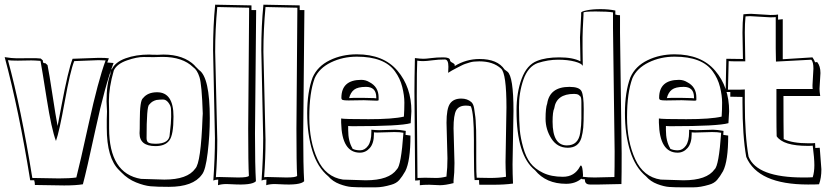

<svg xmlns="http://www.w3.org/2000/svg" viewBox="-23 -757 3528 820"><path d="M287 -506 399 -510Q429 -510 442 -508Q440 -504 438.5 -499Q437 -494 435 -490Q440 -490 462 -488Q425 -390 385.5 -207.5Q346 -25 331 30Q301 35 251 35L126 33Q126 22 123 13H106Q58 -286 -3 -513Q28 -508 49 -508Q70 -508 103.5 -508.5Q137 -509 151 -507L160 -499Q160 -491 162 -489Q164 -487 171 -487L180 -479Q187 -445 201 -352.5Q215 -260 223 -219Q229 -247 240 -308Q268 -457 287 -506ZM397 -500 294 -496Q277 -454 253.5 -323.5Q230 -193 216 -155Q197 -205 176.5 -335Q156 -465 150 -497Q124 -499 111 -499Q111 -499 53 -498Q21 -498 11 -500Q67 -295 115 3L229 5Q275 5 303 1Q317 -52 356.5 -232Q396 -412 428 -499Z M434 -281 432 -324Q432 -400 449 -442H448Q451 -462 454 -462V-461Q454 -460 454 -460Q469 -492 513.5 -508Q558 -524 614 -524Q622 -523 651 -523L675 -524Q761 -524 809 -477H808L827 -458Q873 -427 873 -252Q873 -181 864 -105Q855 -29 839 -11Q802 41 698 41Q647 41 620 38.5Q593 36 558 22Q523 8 495 -21L486 -30Q433 -81 433 -211V-247ZM671 -514 633 -513Q620 -513 591 -513.5Q562 -514 519 -499Q476 -484 463 -456Q442 -383 442 -325L443 -283V-209Q443 -16 579 7L679 10Q778 10 811 -37Q835 -61 842 -255Q843 -267 843 -272Q839 -396 829 -427.5Q819 -459 802 -470Q757 -514 671 -514ZM648 -363Q718 -363 718 -259Q718 -180 700 -157Q682 -133 641 -133Q573 -133 573 -188Q574 -199 574 -240Q574 -329 588 -338Q608 -363 648 -363ZM603 -167Q603 -151 613 -147Q623 -143 641 -143Q702 -143 702 -185Q708 -235 708 -258.5Q708 -282 707 -294Q706 -306 696 -319Q686 -332 673 -332Q660 -332 645 -330Q626 -325 616 -312L614 -310Q603 -303 603 -167Z M895 -167 887 -543Q887 -648 896 -737L1051 -734V-714H1071L1066 -186Q1066 -48 1070 17Q1053 35 969 30L945 29Q923 29 908 34L909 10Q897 10 888 14Q895 -84 895 -167ZM1037 -207 1041 -724 905 -727Q896 -631 896 -536L905 -160Q905 -80 899 0Q901 -1 915 -1L994 1Q1035 1 1040 -6Q1037 -55 1037 -207Z M1101 -167 1093 -543Q1093 -648 1102 -737L1257 -734V-714H1277L1272 -186Q1272 -48 1276 17Q1259 35 1175 30L1151 29Q1129 29 1114 34L1115 10Q1103 10 1094 14Q1101 -84 1101 -167ZM1243 -207 1247 -724 1111 -727Q1102 -631 1102 -536L1111 -160Q1111 -80 1105 0Q1107 -1 1121 -1L1200 1Q1241 1 1246 -6Q1243 -55 1243 -207Z M1710 -198 1709 -181 1730 -178Q1730 -69 1708 -26Q1695 -3 1682.5 11.5Q1670 26 1648 32Q1611 43 1583 43Q1555 43 1528 43Q1501 43 1478.5 41.5Q1456 40 1427 29Q1398 18 1379 -4Q1333 -42 1311 -113Q1289 -184 1289 -274Q1289 -364 1312 -426Q1333 -474 1385 -499.5Q1437 -525 1501 -525Q1615 -525 1674.5 -455Q1734 -385 1734 -282Q1734 -276 1731 -231Q1686 -218 1486 -218Q1471 -218 1464 -219V-202Q1464 -154 1482 -124V-122Q1495 -115 1515 -115Q1535 -115 1549 -134.5Q1563 -154 1563 -193V-203Q1585 -201 1596 -201L1665 -203Q1682 -203 1710 -198ZM1661 -193 1589 -191Q1577 -191 1574 -192V-184Q1574 -145 1556.5 -125Q1539 -105 1514 -105Q1437 -105 1434 -233V-251Q1446 -248 1551 -248Q1656 -248 1702 -259Q1704 -289 1704 -319Q1704 -349 1695 -385.5Q1686 -422 1664 -452Q1619 -515 1501 -515Q1441 -515 1390.5 -490.5Q1340 -466 1321 -423Q1298 -361 1298 -257Q1298 -153 1333 -77Q1368 -1 1442 10L1539 13Q1639 13 1672 -34Q1690 -49 1700 -190Q1685 -193 1661 -193ZM1531 -329 1466 -328Q1447 -328 1441 -330Q1435 -332 1435 -339Q1435 -416 1520 -416Q1539 -416 1555 -406Q1594 -386 1594 -341V-330Q1594 -327 1587 -327ZM1584 -341Q1584 -386 1540 -386Q1505 -386 1489.5 -374Q1474 -362 1468 -338L1487 -339H1531L1574 -338L1584 -337Z M1750 14 1747 -366Q1747 -419 1749 -509Q1773 -506 1785 -506Q1797 -506 1819.5 -509Q1842 -512 1870 -512Q1898 -512 1899 -500Q1899 -494 1908.5 -489.5Q1918 -485 1919 -480V-475Q1968 -505 2025 -505Q2102 -505 2132 -460L2144 -451Q2170 -431 2170 -283L2166 -55Q2166 -15 2168 27Q2132 32 2084 32H2024Q2023 25 2023 12H2004Q2001 -19 2001 -109V-159Q2001 -272 1988 -303Q1980 -306 1967 -306Q1937 -306 1925.5 -286Q1914 -266 1914 -209L1918 -61Q1918 -18 1914 14V25Q1879 34 1856 34L1810 32Q1785 32 1770 34V12Q1762 14 1750 14ZM1891 -446 1892 -472Q1892 -503 1877 -503Q1850 -503 1824 -499.5Q1798 -496 1784 -496Q1770 -496 1759 -498Q1757 -463 1757 -346L1760 3Q1772 2 1792 2L1840 3Q1861 3 1884 -3V-7Q1888 -40 1888 -81L1884 -233Q1884 -293 1899 -314.5Q1914 -336 1947 -336Q1973 -336 1990 -321Q1999 -313 2002 -294Q2009 -251 2009 -230Q2011 -213 2011 -147V-73Q2011 -12 2013 2L2071 3Q2107 3 2138 -2Q2136 -40 2136 -65L2140 -298Q2140 -443 2117 -464Q2083 -495 2024 -495Q1998 -495 1984 -490.5Q1970 -486 1963.5 -484Q1957 -482 1944.5 -475.5Q1932 -469 1928 -467Q1906 -456 1891 -446Z M2456 -495 2454 -597Q2454 -605 2459 -692V-703Q2459 -708 2483.5 -713Q2508 -718 2542 -718Q2576 -718 2605 -712V-695Q2614 -692 2625 -692V-618L2632 -102Q2632 -10 2631 29L2537 31Q2519 31 2497 31Q2475 31 2475 11V9L2462 8L2460 6Q2434 28 2395 28Q2309 28 2262 -30Q2183 -93 2183 -285Q2183 -362 2205 -421Q2227 -480 2271 -497Q2308 -512 2366 -512Q2424 -512 2456 -495ZM2602 -110 2595 -638V-704Q2574 -708 2521.5 -708Q2469 -708 2469 -703V-692Q2465 -621 2465 -597V-551Q2465 -506 2466 -475Q2462 -486 2432 -494Q2402 -502 2360 -502Q2318 -502 2274 -488Q2232 -473 2212.5 -417Q2193 -361 2193.5 -298.5Q2194 -236 2197 -202Q2200 -168 2211.5 -127Q2223 -86 2242 -61Q2261 -36 2296 -19Q2331 -2 2381 -2Q2431 -2 2454 -46Q2455 -50 2458 -50Q2465 -50 2467 -9L2466 -2Q2488 1 2517 1L2601 -1Q2602 -36 2602 -110ZM2409 -386Q2451 -386 2460.5 -367.5Q2470 -349 2470 -291Q2470 -233 2468 -211.5Q2466 -190 2460 -168Q2447 -126 2402 -126Q2357 -126 2332 -165Q2307 -204 2307 -250Q2307 -296 2314 -315Q2325 -386 2409 -386ZM2337 -237Q2337 -136 2398 -136Q2447 -136 2455 -190Q2460 -223 2460 -251V-320Q2460 -341 2455.5 -345.5Q2451 -350 2448 -352Q2441 -356 2429 -356Q2353 -356 2344 -294Q2337 -280 2337 -237Z M3067 -198 3066 -181 3087 -178Q3087 -69 3065 -26Q3052 -3 3039.5 11.5Q3027 26 3005 32Q2968 43 2940 43Q2912 43 2885 43Q2858 43 2835.5 41.5Q2813 40 2784 29Q2755 18 2736 -4Q2690 -42 2668 -113Q2646 -184 2646 -274Q2646 -364 2669 -426Q2690 -474 2742 -499.5Q2794 -525 2858 -525Q2972 -525 3031.5 -455Q3091 -385 3091 -282Q3091 -276 3088 -231Q3043 -218 2843 -218Q2828 -218 2821 -219V-202Q2821 -154 2839 -124V-122Q2852 -115 2872 -115Q2892 -115 2906 -134.5Q2920 -154 2920 -193V-203Q2942 -201 2953 -201L3022 -203Q3039 -203 3067 -198ZM3018 -193 2946 -191Q2934 -191 2931 -192V-184Q2931 -145 2913.5 -125Q2896 -105 2871 -105Q2794 -105 2791 -233V-251Q2803 -248 2908 -248Q3013 -248 3059 -259Q3061 -289 3061 -319Q3061 -349 3052 -385.5Q3043 -422 3021 -452Q2976 -515 2858 -515Q2798 -515 2747.5 -490.5Q2697 -466 2678 -423Q2655 -361 2655 -257Q2655 -153 2690 -77Q2725 -1 2799 10L2896 13Q2996 13 3029 -34Q3047 -49 3057 -190Q3042 -193 3018 -193ZM2888 -329 2823 -328Q2804 -328 2798 -330Q2792 -332 2792 -339Q2792 -416 2877 -416Q2896 -416 2912 -406Q2951 -386 2951 -341V-330Q2951 -327 2944 -327ZM2941 -341Q2941 -386 2897 -386Q2862 -386 2846.5 -374Q2831 -362 2825 -338L2844 -339H2888L2931 -338L2941 -337Z M3458 -491 3467 -492Q3481 -475 3481 -445L3477 -378Q3477 -366 3480 -347H3323Q3323 -222 3324 -163Q3361 -145 3431 -145Q3450 -145 3458 -146L3459 -129V-125Q3471 -125 3478 -126L3485 -34Q3485 3 3475 30Q3462 31 3428 31Q3214 31 3164 -87Q3148 -177 3148 -319V-343L3096 -344V-364H3076L3079 -506Q3106 -505 3150 -505L3148 -617Q3148 -663 3152 -696Q3174 -698 3185 -698L3267 -693Q3292 -693 3300 -695V-673Q3306 -673 3320 -675V-504Q3346 -505 3447 -512Q3455 -500 3458 -491ZM3291 -494 3290 -550V-684Q3283 -683 3267 -683L3180 -688Q3168 -688 3161 -687Q3158 -658 3158 -618L3160 -495H3126Q3102 -495 3089 -496L3086 -374H3124Q3147 -374 3158 -375V-319Q3158 -178 3174 -88Q3210 1 3408 1Q3435 1 3448 0Q3455 -22 3455 -51.5Q3455 -81 3448 -135Q3441 -134 3427 -134Q3322 -134 3294 -175Q3293 -206 3293 -271V-377H3448Q3447 -380 3447 -393L3451 -464Q3451 -492 3442 -502Q3317 -495 3291 -494Z"/></svg>

Font: Londrina Shadow
Style: Regular
Weight: 400
Designer: Marcelo Magalhaes
Foundry: Marcelo Magalhaes
Version: Version 1.001 2011